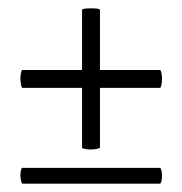

<svg xmlns="http://www.w3.org/2000/svg" viewBox="-20 -465 438 461"><path d="M29 -44Q29 -51 30.5 -56.5Q32 -62 33 -62H364Q366 -62 367.5 -56Q369 -50 369 -43Q369 -36 367.5 -30Q366 -24 364 -24H34Q32 -24 30.5 -30.5Q29 -37 29 -44ZM29 -277Q29 -284 30.5 -290.5Q32 -297 33 -297H364Q366 -297 367.5 -290.5Q369 -284 369 -276Q369 -268 367.5 -261Q366 -254 364 -254H34Q32 -254 30.5 -261.5Q29 -269 29 -277ZM197 -106Q190 -106 183.5 -107.5Q177 -109 177 -110V-441Q177 -445 199 -445Q220 -445 220 -441V-111Q220 -109 212.5 -107.5Q205 -106 197 -106Z"/></svg>

Font: Cormorant SC Medium
Style: Regular
Weight: 500
Designer: Christian Thalmann (Catharsis Fonts)
Foundry: Catharsis Fonts
Version: Version 4.000